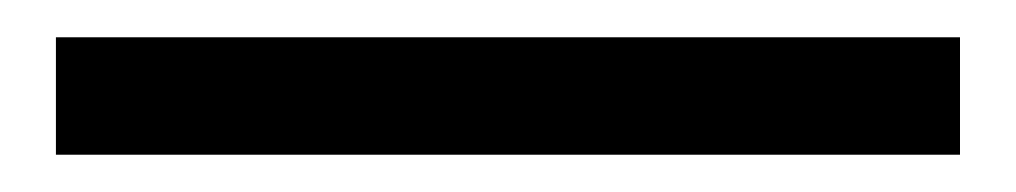

<svg xmlns="http://www.w3.org/2000/svg" viewBox="-20 -20 545 103"><path d="M10 63V0H495V63Z"/></svg>

Font: Mulish ExtraLight SemiBold
Style: Regular
Weight: 600
Version: Version 3.603